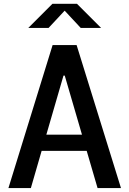

<svg xmlns="http://www.w3.org/2000/svg" viewBox="-20 -960 660 980"><path d="M597.5 0 371 -730H248.5L23 0H137.5L192.5 -190H422.5L478 0ZM124.5 -817.5H228L310 -905.5L392 -817.5H496L373 -940.5H247.5ZM216.5 -272.5 304 -574H310.5L398.5 -272.5Z"/></svg>

Font: Monaspace Argon Medium
Style: Regular
Weight: 500
Designer: Riley Cran & the Lettermatic Team
Foundry: Lettermatic
Version: Version 1.000 (Monaspace Argon)